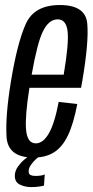

<svg xmlns="http://www.w3.org/2000/svg" viewBox="-20 -623 372 764"><path d="M113.5 4Q11 4 6 -79Q1 -162 23.5 -299Q49 -453.5 82.8 -528.2Q116.5 -603 218 -603Q320.5 -603 327.2 -529.5Q334 -456 307.5 -301Q305 -285.5 302.5 -273.5H97Q79.5 -161.5 83.5 -110Q87.5 -52.5 122.5 -52.5Q151 -52.5 174 -91.5Q197 -130.5 213.5 -217.5L287.5 -209Q272.5 -130 250 -83.5Q227.5 -37 194.2 -16.5Q161 4 113.5 4ZM106 -326H233.5Q254.5 -451 249 -498Q243.5 -546 209.5 -546Q174 -546 150.5 -497.5Q128.5 -453 106 -326ZM104 121.5Q80 121.5 59.5 111.8Q39 102 39 77Q39 57.5 51.2 40.2Q63.5 23 76.8 12Q90 1 93.5 0H135Q132.5 1.5 122.5 10.8Q112.5 20 103.2 33Q94 46 94 58Q94 70 101.5 73.5Q109 77 121 77Q146.5 77 158 71L155 115.5Q151.5 117 136.5 119.2Q121.5 121.5 104 121.5Z"/></svg>

Font: Anybody Condensed Regular
Style: Italic
Weight: 400
Width: 3
Italic angle: -10°
Designer: Tyler Finck
Foundry: Etcetera Type Company
Version: Version 1.010; ttfautohint (v1.8.3) -l 8 -r 50 -G 200 -x 14 